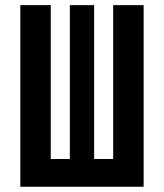

<svg xmlns="http://www.w3.org/2000/svg" viewBox="-20 -713 626 733"><path d="M57.6 0V-693.4H173.8V-106H246.6V-693.4H339.4V-106H412.1V-693.4H528.3V0Z"/></svg>

Font: Caskaydia Cove SemiBold
Style: Regular
Weight: 600
Monospace: yes
Designer: Aaron Bell
Foundry: Saja Typeworks
Version: Version 4.300; ttfautohint (v1.8.3)